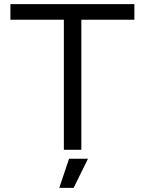

<svg xmlns="http://www.w3.org/2000/svg" viewBox="-20 -720 696 923"><path d="M287 0V-625H30V-700H626V-625H371V0ZM265 183 312 43H403L334 183Z"/></svg>

Font: REM Light
Style: Regular
Weight: 300
Designer: Octavio Pardo
Foundry: Ashler Design
Version: Version 1.005;gftools[0.9.28]